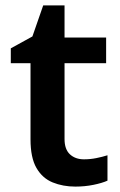

<svg xmlns="http://www.w3.org/2000/svg" viewBox="-20 -681 446 711"><path d="M291 -91Q314 -91 336.5 -95.5Q359 -100 378 -106V-12Q358 -3 326 3.5Q294 10 259 10Q213 10 175 -5.5Q137 -21 115 -59Q93 -97 93 -165V-447H20V-502L100 -546L140 -661H219V-542H373V-447H219V-166Q219 -128 239 -109.5Q259 -91 291 -91Z"/></svg>

Font: Noto Sans Kannada SemiBold
Style: Regular
Weight: 600
Designer: Jelle Bosma - Monotype Design Team
Foundry: Monotype Imaging Inc.
Version: Version 2.005; ttfautohint (v1.8.4.7-5d5b)